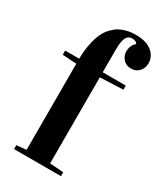

<svg xmlns="http://www.w3.org/2000/svg" viewBox="-180 -778 724 849"><g transform="rotate(30 182.5 -353.5)"><path d="M17.6 -469.2V-490.2H89.4Q89.8 -533.2 97.2 -567.9Q104.5 -602.5 115.2 -624.8Q126 -647 141.8 -663.3Q157.7 -679.7 171.9 -687.7Q186 -695.8 203.6 -700.4Q221.2 -705.1 231.9 -706.1Q242.7 -707 255.4 -707Q307.6 -707 336.4 -683.8Q365.2 -660.6 365.2 -625Q365.2 -601.1 349.9 -584Q334.5 -566.9 308.6 -566.9Q283.2 -566.9 268.3 -584Q253.4 -601.1 253.4 -623Q253.4 -636.7 259 -650.6Q264.6 -664.6 274.4 -670.9V-672.9Q272.9 -677.7 265.9 -681.4Q258.8 -685.1 249.5 -685.1Q235.8 -685.1 227.3 -677.7Q218.8 -670.4 215.1 -656.7Q211.4 -643.1 210.4 -631.8Q209.5 -620.6 209.5 -604V-490.2H327.1V-469.2L209.5 -464.4V-24.9L279.3 -20V0H39.6V-20L89.4 -24.9V-464.4Z"/></g></svg>

Font: Vidaloka 
Style: Regular
Weight: 400
Designer: Cyreal (www.cyreal.org)
Foundry: Cyreal (www.cyreal.org)
Version: Version 1.011